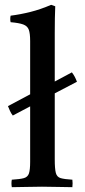

<svg xmlns="http://www.w3.org/2000/svg" viewBox="-20 -775 352 796"><path d="M299 -436 207 -388V-114Q207 -75 211.5 -58Q216 -41 231.5 -36.5Q247 -32 280 -30Q282 -15 280 1Q251 1 221 0Q191 -1 154 -1Q117 -1 88 0Q59 1 29 1Q26 -15 29 -30Q63 -32 79 -36.5Q95 -41 100 -56Q105 -71 105 -104V-334L33 -296Q26 -305 21.5 -315Q17 -325 13 -335L105 -384V-605Q105 -636 99.5 -651.5Q94 -667 76.5 -673.5Q59 -680 24 -683Q21 -696 24 -710Q64 -715 106 -725.5Q148 -736 192 -755L209 -749Q208 -727 207.5 -699Q207 -671 207 -638V-437L278 -475Q285 -466 290 -456.5Q295 -447 299 -436Z"/></svg>

Font: Castoro
Style: Regular
Weight: 400
Designer: John Hudson
Foundry: Tiro Typeworks Ltd.
Version: Version 2.04